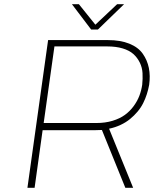

<svg xmlns="http://www.w3.org/2000/svg" viewBox="-20 -890 738 910"><path d="M463 -274Q453 -273 432 -273H182L144 0H110L208 -700H492Q551 -700 593 -683Q635 -666 656.5 -635.5Q678 -605 685.5 -568Q693 -531 687 -488Q683 -466 676 -444Q669 -422 658.5 -401Q648 -380 632 -361Q616 -342 596.5 -326Q577 -310 551.5 -298Q526 -286 497 -280L611 0H574ZM187 -307H437Q479 -307 513.5 -317.5Q548 -328 572 -345.5Q596 -363 613.5 -387Q631 -411 640.5 -436Q650 -461 654 -488Q657 -517 655.5 -543.5Q654 -570 642.5 -593.5Q631 -617 612 -634Q593 -651 561.5 -660.5Q530 -670 488 -670H238ZM568 -870 444 -750H412L321 -870H354L432 -773L535 -870Z"/></svg>

Font: Fivo Sans Thin
Style: Regular
Weight: 250
Foundry: Alexander Slobzheninov
Version: 1.0